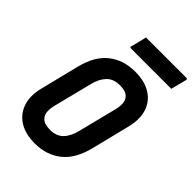

<svg xmlns="http://www.w3.org/2000/svg" viewBox="-265 -1030 1166 1166"><g transform="rotate(45 318.0 -446.5)"><path d="M381 -720Q464 -720 517 -686.5Q570 -653 589 -594Q608 -535 589 -458L527 -208Q497 -89 427 -34.5Q357 20 259 20Q176 20 123 -14Q70 -48 51 -107.5Q32 -167 51 -243L113 -493Q142 -610 211.5 -665Q281 -720 381 -720ZM183 -232Q174 -199 175.5 -171Q177 -143 195 -126Q215 -104 266 -104Q320 -104 351 -136Q382 -168 396 -226L457 -469Q466 -504 464 -531Q462 -558 445 -574Q425 -596 374 -596Q320 -596 289 -564Q258 -532 244 -475ZM281 -913H627Q638 -913 636 -902Q629 -876 623 -851.5Q617 -827 610 -801H264Q253 -801 256 -812Q263 -838 269 -862.5Q275 -887 281 -913Z"/></g></svg>

Font: Recursive Mn Lnr St
Style: Bold Italic
Weight: 700
Italic angle: -15°
Monospace: yes
Version: Version 1.079;hotconv 1.0.112;makeotfexe 2.5.65598; ttfautoh